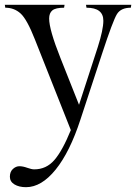

<svg xmlns="http://www.w3.org/2000/svg" viewBox="-45 -493 565 797"><path d="M97 210Q147 210 180.5 171.5Q214 133 249 47L100 -329Q67 -413 40.5 -437Q14 -461 -23 -461L-25 -473H223L221 -461Q186 -461 172.5 -450Q159 -439 159 -416Q159 -370 206 -252L283 -58L361 -298Q384 -370 384 -407Q384 -461 314 -461L312 -473H500L498 -461Q457 -461 440.5 -434.5Q424 -408 379 -271L289 3Q245 138 186 211Q127 284 63 284Q34 284 15 272.5Q-4 261 -4 240.5Q-4 220 8.5 208.5Q21 197 35.5 197Q50 197 68 203.5Q86 210 97 210Z"/></svg>

Font: Gilda Display
Style: Regular
Weight: 400
Designer: Eduardo Rodriguez Tunni
Foundry: Eduardo Rodriguez Tunni
Version: Version 1.001